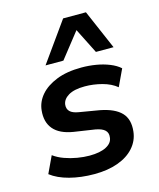

<svg xmlns="http://www.w3.org/2000/svg" viewBox="-115 -844 773 935"><g transform="rotate(-15 271.5 -376.0)"><path d="M245 10Q177 10 120 -5Q63 -20 27 -48L67 -133Q90 -116 120.5 -105Q151 -94 183.5 -88.5Q216 -83 245 -83Q299 -83 330 -99.5Q361 -116 363 -144Q366 -166 352 -179.5Q338 -193 305 -199L199 -215Q131 -226 100.5 -262Q70 -298 76 -356Q80 -398 109 -432Q138 -466 190.5 -487Q243 -508 317 -508Q354 -508 390 -502Q426 -496 457 -483.5Q488 -471 508 -453L468 -368Q439 -392 395.5 -403.5Q352 -415 309 -415Q255 -415 226 -397.5Q197 -380 194 -353Q192 -332 205 -319Q218 -306 249 -301L350 -284Q423 -270 455.5 -236Q488 -202 481 -141Q476 -96 445.5 -61.5Q415 -27 363.5 -8.5Q312 10 245 10ZM151 -563 293 -762H408L494 -563H405L341 -690L241 -563Z"/></g></svg>

Font: Nunito Sans 8pt
Style: Bold Italic
Weight: 700
Italic angle: -9°
Version: Version 3.101;gftools[0.9.27]